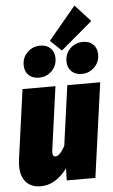

<svg xmlns="http://www.w3.org/2000/svg" viewBox="-64 -1019 636 1081"><g transform="rotate(-5 254.0 -478.5)"><path d="M10 -104Q10 -123 13 -144L67 -534H253L204 -178Q203 -172 203 -163Q203 -140 219 -140Q243 -140 273 -194L320 -534H506L432 0H270L272 -68Q206 20 123 20Q68 20 39 -13Q10 -46 10 -104ZM399 -977 486 -882 307 -731 244 -791ZM85 -668Q85 -711 115 -740Q145 -769 187 -769Q224 -769 245.5 -747.5Q267 -726 267 -691Q267 -648 237.5 -619Q208 -590 165 -590Q128 -590 106.5 -611.5Q85 -633 85 -668ZM327 -668Q327 -711 356.5 -740Q386 -769 428 -769Q465 -769 486.5 -747.5Q508 -726 508 -691Q508 -648 478.5 -619Q449 -590 407 -590Q370 -590 348.5 -611.5Q327 -633 327 -668Z"/></g></svg>

Font: Fira Sans Condensed Black
Style: Italic
Weight: 900
Width: 3
Italic angle: -8°
Designer: Carrois Corporate & Edenspiekermann AG
Foundry: Carrois Corporate GbR & Edenspiekermann AG
Version: Version 4.203